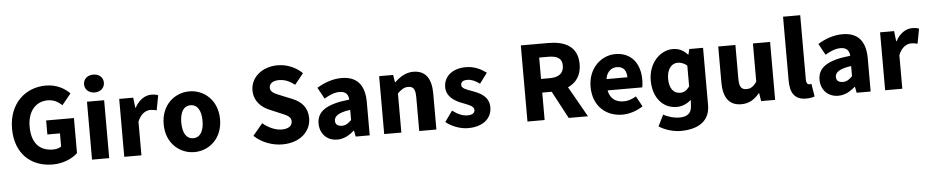

<svg xmlns="http://www.w3.org/2000/svg" viewBox="-47 -1083 7922 1638"><g transform="rotate(-5 3914.5 -264.0)"><path d="M365 12C456 12 535 -23 580 -67V-367H342V-247H450V-135C434 -122 407 -115 380 -115C258 -115 197 -193 197 -327C197 -458 268 -537 369 -537C425 -537 459 -514 492 -485L569 -579C526 -623 458 -664 364 -664C190 -664 46 -538 46 -322C46 -103 186 12 365 12Z M703 0H850V-496H703ZM776 -569C826 -569 861 -601 861 -646C861 -691 826 -722 776 -722C727 -722 691 -691 691 -646C691 -601 727 -569 776 -569Z M979 0H1126V-288C1152 -355 1198 -379 1235 -379C1256 -379 1271 -376 1289 -371L1313 -498C1299 -504 1282 -508 1254 -508C1203 -508 1149 -476 1113 -409H1109L1099 -496H979Z M1580 12C1705 12 1821 -83 1821 -248C1821 -413 1705 -508 1580 -508C1454 -508 1338 -413 1338 -248C1338 -83 1454 12 1580 12ZM1580 -107C1519 -107 1489 -162 1489 -248C1489 -334 1519 -389 1580 -389C1640 -389 1671 -334 1671 -248C1671 -162 1640 -107 1580 -107Z M2333 12C2489 12 2579 -82 2579 -190C2579 -282 2529 -335 2450 -367L2366 -401C2310 -424 2267 -438 2267 -478C2267 -515 2299 -537 2350 -537C2402 -537 2442 -518 2485 -485L2560 -578C2504 -634 2425 -664 2350 -664C2214 -664 2118 -578 2118 -470C2118 -375 2182 -319 2249 -292L2334 -256C2391 -232 2428 -219 2428 -178C2428 -139 2398 -115 2337 -115C2283 -115 2223 -143 2176 -183L2092 -82C2158 -20 2248 12 2333 12Z M2803 12C2859 12 2905 -14 2947 -51H2951L2961 0H3081V-284C3081 -436 3011 -508 2884 -508C2806 -508 2735 -481 2672 -443L2725 -346C2773 -374 2814 -391 2856 -391C2910 -391 2931 -363 2934 -319C2738 -299 2655 -242 2655 -138C2655 -54 2712 12 2803 12ZM2853 -102C2818 -102 2796 -117 2796 -149C2796 -187 2830 -217 2934 -231V-144C2908 -118 2886 -102 2853 -102Z M3205 0H3352V-335C3384 -366 3407 -383 3444 -383C3486 -383 3505 -361 3505 -289V0H3652V-308C3652 -432 3606 -508 3498 -508C3431 -508 3381 -473 3339 -433H3335L3325 -496H3205Z M3923 12C4056 12 4127 -58 4127 -148C4127 -239 4056 -274 3993 -297C3942 -316 3896 -328 3896 -360C3896 -385 3914 -399 3952 -399C3987 -399 4021 -383 4057 -357L4123 -445C4080 -477 4024 -508 3948 -508C3833 -508 3758 -445 3758 -353C3758 -271 3829 -230 3889 -207C3940 -187 3990 -172 3990 -139C3990 -113 3971 -97 3927 -97C3885 -97 3844 -115 3799 -149L3733 -57C3783 -16 3858 12 3923 12Z M4432 0H4579V-235H4660L4785 0H4950L4802 -261C4872 -292 4918 -353 4918 -449C4918 -604 4805 -652 4667 -652H4432ZM4579 -352V-535H4655C4732 -535 4774 -513 4774 -449C4774 -385 4732 -352 4655 -352Z M5245 12C5304 12 5370 -9 5421 -44L5372 -133C5336 -111 5302 -100 5265 -100C5199 -100 5149 -133 5136 -205H5433C5436 -217 5439 -244 5439 -270C5439 -405 5369 -508 5228 -508C5109 -508 4994 -409 4994 -248C4994 -84 5103 12 5245 12ZM5135 -302C5145 -365 5185 -396 5231 -396C5290 -396 5314 -357 5314 -302Z M5727 194C5888 194 5979 124 5979 -5V-496H5861L5850 -450H5846C5809 -491 5769 -508 5719 -508C5615 -508 5510 -409 5510 -257C5510 -114 5590 -13 5713 -13C5759 -13 5803 -33 5836 -63L5832 -1C5827 46 5800 79 5727 79C5687 79 5637 68 5590 42L5542 139C5599 176 5673 194 5727 194ZM5751 -131C5694 -131 5659 -177 5659 -259C5659 -342 5701 -388 5750 -388C5777 -388 5806 -380 5832 -356V-178C5806 -143 5783 -131 5751 -131Z M6263 12C6331 12 6377 -19 6419 -69H6422L6433 0H6553V-496H6406V-168C6377 -129 6355 -113 6318 -113C6275 -113 6256 -136 6256 -207V-496H6109V-188C6109 -64 6155 12 6263 12Z M6817 12C6850 12 6875 7 6891 0L6873 -109C6865 -107 6861 -107 6855 -107C6843 -107 6829 -117 6829 -148V-701H6682V-154C6682 -54 6716 12 6817 12Z M7093 12C7149 12 7195 -14 7237 -51H7241L7251 0H7371V-284C7371 -436 7301 -508 7174 -508C7096 -508 7025 -481 6962 -443L7015 -346C7063 -374 7104 -391 7146 -391C7200 -391 7221 -363 7224 -319C7028 -299 6945 -242 6945 -138C6945 -54 7002 12 7093 12ZM7143 -102C7108 -102 7086 -117 7086 -149C7086 -187 7120 -217 7224 -231V-144C7198 -118 7176 -102 7143 -102Z M7495 0H7642V-288C7668 -355 7714 -379 7751 -379C7772 -379 7787 -376 7805 -371L7829 -498C7815 -504 7798 -508 7770 -508C7719 -508 7665 -476 7629 -409H7625L7615 -496H7495Z"/></g></svg>

Font: Giro Sans Regular
Style: Bold
Weight: 700
Designer: Paul D. Hunt
Foundry: Adobe Systems Incorporated
Version: Version 1.000;PS 1.0;hotconv 1.0.88;makeotf.lib2.5.647800